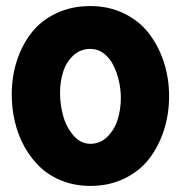

<svg xmlns="http://www.w3.org/2000/svg" viewBox="-20 -608 628 637"><path d="M279.8 -587.9Q341.8 -587.9 392.3 -563Q442.9 -538.1 474.9 -496.1Q506.8 -454.1 523.9 -400.9Q541 -347.7 541 -289.1Q541 -229 523.7 -175.5Q506.3 -122.1 474.4 -80.8Q442.4 -39.6 392.1 -15.4Q341.8 8.8 279.8 8.8Q229.5 8.8 186.8 -7.8Q144 -24.4 113.5 -53.2Q83 -82 61.5 -120.6Q40 -159.2 29.5 -203.4Q19 -247.6 19 -294.9Q19 -354 35.9 -406.2Q52.7 -458.5 84.5 -499.3Q116.2 -540 166.7 -564Q217.3 -587.9 279.8 -587.9ZM279.8 -445.8Q246.6 -445.8 223.1 -423.8Q199.7 -401.9 189.5 -369.6Q179.2 -337.4 179.2 -299.8Q179.2 -262.2 189.2 -224.9Q199.2 -187.5 223.1 -159.2Q247.1 -130.9 279.8 -130.9Q313 -130.9 336.7 -154.8Q360.4 -178.7 370.6 -212.2Q380.9 -245.6 380.9 -283.2Q380.9 -310.5 374.8 -338.1Q368.7 -365.7 356.7 -390.4Q344.7 -415 324.7 -430.4Q304.7 -445.8 279.8 -445.8Z"/></svg>

Font: BPreplay
Style: Bold
Weight: 700
Designer: Magenta/George Triantafyllakos
Foundry: Magenta/George Triantafyllakos
Version: Version 1.00